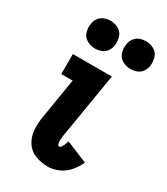

<svg xmlns="http://www.w3.org/2000/svg" viewBox="-191 -847 814 938"><g transform="rotate(30 216.0 -377.5)"><path d="M237 8Q267 8 297.5 -5.5Q328 -19 350 -44.5Q372 -70 385 -100L264 -150Q262 -144 260 -137.5Q258 -131 255 -124.5Q252 -118 247.5 -111.5Q243 -105 237 -105Q230 -105 228 -112.5Q226 -120 225.5 -126.5Q225 -133 225.5 -140Q226 -147 227 -154Q228 -161 229 -168L289 -530H69V-417H133L95 -186Q89 -149 92 -113Q95 -77 114 -47.5Q133 -18 166.5 -5Q200 8 237 8ZM348 -607Q365 -607 382.5 -613Q400 -619 411 -634Q422 -649 425 -666Q429 -691 422 -715Q415 -739 394 -751Q373 -763 348 -763Q331 -763 314 -757Q297 -751 285.5 -736Q274 -721 272 -704Q267 -679 274 -655.5Q281 -632 302 -619.5Q323 -607 348 -607ZM148 -607Q165 -607 182.5 -613Q200 -619 211 -634Q222 -649 225 -666Q229 -691 222 -715Q215 -739 194 -751Q173 -763 148 -763Q131 -763 114 -757Q97 -751 85.5 -736Q74 -721 72 -704Q67 -679 74 -655.5Q81 -632 102 -619.5Q123 -607 148 -607Z"/></g></svg>

Font: Iosevka Sparkle Extrabold
Style: Italic
Weight: 800
Italic angle: -9°
Designer: Belleve Invis
Foundry: Belleve Invis
Version: Version 4.5.0; ttfautohint (v1.8.3)